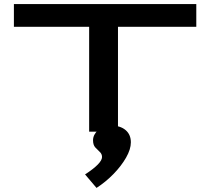

<svg xmlns="http://www.w3.org/2000/svg" viewBox="-20 -644 1040 939"><path d="M416 0V-513H48V-624H940V-513H557V0ZM452 275 396 209Q479 155 479 124Q479 109 468 99Q457 89 446 77Q435 65 435 42Q435 15 459.5 -7.5Q484 -30 523 -30Q568 -30 594 -8Q620 14 620 52Q620 86 596.5 127Q573 168 535 207Q497 246 452 275Z"/></svg>

Font: Inconsolata UltraExpanded ExtraBold
Style: Regular
Weight: 800
Width: 9
Monospace: yes
Designer: Raph Levien, Cyreal, Brenton Simpson
Foundry: Raph Levien, Cyreal, Google
Version: Version 3.001; ttfautohint (v1.8.2.53-6de2)